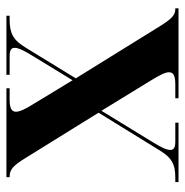

<svg xmlns="http://www.w3.org/2000/svg" viewBox="-9 -567 576 598"><g transform="rotate(-90 279.0 -268.0)"><path d="M11 0H196V-10H138C119 -10 111 -14 111 -26C111 -37 119 -54 135 -80L233 -240L328 -85C344 -59 353 -41 353 -30C353 -15 341 -10 314 -10H272V0H552V-10H550C532 -10 520 -20 497 -57L334 -320L429 -475C453 -515 474 -526 517 -526H529V-536H345V-526H402C421 -526 429 -522 429 -510C429 -499 421 -482 405 -456L328 -330L254 -452C238 -477 230 -495 230 -506C230 -520 241 -526 268 -526H303V-536H26V-526H28C50 -526 62 -515 85 -478L227 -249L111 -61C87 -21 67 -10 24 -10H11Z"/></g></svg>

Font: Noto Serif Display ExtraCondensed ExtraBold
Style: Regular
Weight: 800
Width: 2
Designer: Monotype Design Team
Foundry: Monotype Imaging Inc.
Version: Version 2.009